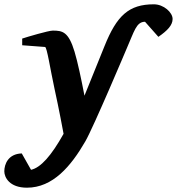

<svg xmlns="http://www.w3.org/2000/svg" viewBox="-100 -642 821 891"><path d="M701 -554C701 -584 660 -622 614 -622C498 -622 442 -570 385 -428C385 -428 322 -273 292 -198C277 -276 260 -356 246 -402C218 -495 190 -500 145 -500C125 -500 27 -471 3 -463V-432L109 -424C118 -424 133 -322 153 -230C174 -135 192 -37 195 -21C138 81 89 136 44 146L1 70C-62 72 -80 120 -80 153C-80 181 -56 229 25 229C145 229 229 130 296 14C334 -52 488 -417 488 -417C523 -496 532 -541 573 -541L635 -471C677 -500 701 -525 701 -554Z"/></svg>

Font: Veleka
Style: Bold Italic
Weight: 700
Italic angle: -12°
Designer: Stefan Peev, Context Ltd, 2016; SIL International, 1997-2014.
Foundry: Stefan Peev, Context Ltd, 2016
Version: Version 5.000